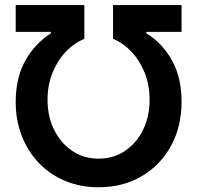

<svg xmlns="http://www.w3.org/2000/svg" viewBox="-20 -748 799 777"><path d="M43.5 -336.9Q43.9 -433.1 82.3 -502.2Q120.6 -571.3 186 -613.3V-619.1H43.5V-727.5H321.3V-590.8Q279.3 -573.7 245.6 -537.8Q211.9 -502 192.1 -452.4Q172.4 -402.8 172.4 -344.2Q172.4 -276.9 199 -222.9Q225.6 -168.9 272.2 -137.5Q318.8 -106 378.9 -106Q439.5 -106 486.1 -137.5Q532.7 -168.9 559.1 -222.9Q585.4 -276.9 585.4 -344.2Q585.4 -402.8 565.9 -452.4Q546.4 -502 512.7 -537.8Q479 -573.7 437.5 -590.8V-727.5H714.8V-619.1H572.3V-613.3Q638.2 -572.3 676.5 -502.7Q714.8 -433.1 714.8 -336.9Q714.8 -235.4 671.6 -157Q628.4 -78.6 552.7 -34.4Q477.1 9.8 378.9 9.8Q305.7 9.8 244.4 -15.6Q183.1 -41 138.2 -87.4Q93.3 -133.8 68.4 -197.3Q43.5 -260.7 43.5 -336.9Z"/></svg>

Font: Inter 24pt SemiBold
Style: Regular
Weight: 600
Designer: Rasmus Andersson
Foundry: rsms
Version: Version 4.001;git-66647c0bb